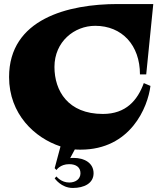

<svg xmlns="http://www.w3.org/2000/svg" viewBox="-20 -720 805 952"><path d="M490 -155C317 -155 250 -270 250 -388C250 -514 349 -592 452 -592C585 -592 674 -496 674 -351H705L740 -700H564C317 -700 25 -626 25 -338C25 -154 152 -36 280 6L251 114L260 123C260 123 278 94 323 94C358 94 379 110 379 139C379 167 356 185 323 185C283 185 260 155 260 155L251 164C251 164 283 212 341 212C397 212 444 189 444 139C444 88 398 63 346 63C339 63 333 63 328 64L351 21C361 22 371 22 380 22C627 22 713 -188 726 -294L693 -308C662 -223 605 -155 490 -155Z"/></svg>

Font: Ouroboros
Style: Regular
Weight: 400
Designer: Ariel Martín Pérez
Foundry: Velvetyne Type Foundry
Version: Version 2.001;hotconv 1.0.109;makeotfexe 2.5.65596